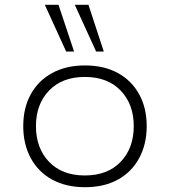

<svg xmlns="http://www.w3.org/2000/svg" viewBox="-20 -773 709 801"><path d="M335 8Q256 8 198 -23.5Q140 -55 108.5 -113Q77 -171 77 -247Q77 -323 108.5 -380Q140 -437 198 -468.5Q256 -500 334 -500Q414 -500 471.5 -468.5Q529 -437 560.5 -380Q592 -323 592 -247Q592 -171 560.5 -113Q529 -55 471.5 -23.5Q414 8 335 8ZM334 -41Q429 -41 483.5 -98Q538 -155 538 -247Q538 -338 483.5 -395Q429 -452 334 -452Q239 -452 184.5 -395Q130 -338 130 -247Q130 -155 184.5 -98Q239 -41 334 -41ZM381 -558 292 -753H349L413 -558ZM256 -558 167 -753H224L289 -558Z"/></svg>

Font: Nunito Sans 7pt SemiExpanded ExtraLight
Style: Regular
Weight: 250
Width: 6
Designer: Vernon Adams
Foundry: Vernon Adams
Version: Version 3.101;gftools[0.9.27]